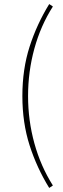

<svg xmlns="http://www.w3.org/2000/svg" viewBox="-20 -750 310 944"><path d="M222 174Q161 75 125.5 -35.5Q90 -146 90 -278Q90 -410 125.5 -520.5Q161 -631 222 -730L240 -718Q180 -624 149 -511Q118 -398 118 -278Q118 -158 149 -45.5Q180 67 240 162Z"/></svg>

Font: Source Sans Variable
Style: Regular
Weight: 200
Designer: Paul D. Hunt
Foundry: Adobe Systems Incorporated
Version: Version 3.006;hotconv 1.0.111;makeotfexe 2.5.65597